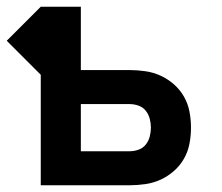

<svg xmlns="http://www.w3.org/2000/svg" viewBox="-40 -550 660 570"><path d="M81 0V-328L-20 -429L81 -530H200V-342H345Q368 -342 392 -338.5Q416 -335 437.5 -325Q459 -315 477 -299Q495 -283 506.5 -262.5Q518 -242 522.5 -218.5Q527 -195 527 -171Q527 -147 522.5 -123.5Q518 -100 506.5 -79.5Q495 -59 477 -43Q459 -27 437.5 -17Q416 -7 392 -3.5Q368 0 345 0ZM200 -101H345Q358 -101 371 -105.5Q384 -110 392.5 -120.5Q401 -131 404.5 -144.5Q408 -158 408 -171Q408 -184 404.5 -197.5Q401 -211 392.5 -221.5Q384 -232 371 -236.5Q358 -241 345 -241H200Z"/></svg>

Font: Iosevka Curly Extended
Style: Bold
Weight: 700
Width: 7
Monospace: yes
Designer: Belleve Invis
Foundry: Belleve Invis
Version: Version 11.1.0; ttfautohint (v1.8.3)